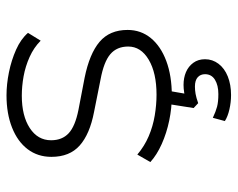

<svg xmlns="http://www.w3.org/2000/svg" viewBox="-90 -450 730 590"><g transform="rotate(-90 275.0 -155.0)"><path d="M276 8Q238 8 199.5 0Q161 -8 127.5 -23Q94 -38 72 -58L95 -98Q121 -76 151.5 -63Q182 -50 215 -44.5Q248 -39 279 -39Q346 -39 386.5 -63Q427 -87 427 -126Q427 -161 403.5 -181Q380 -201 326 -211L226 -231Q158 -244 123 -275Q88 -306 88 -362Q88 -404 111.5 -435Q135 -466 178 -483Q221 -500 277 -500Q311 -500 348 -492.5Q385 -485 417.5 -470.5Q450 -456 469 -434L445 -395Q424 -416 395 -429Q366 -442 335.5 -447.5Q305 -453 276 -453Q214 -453 176.5 -428.5Q139 -404 139 -363Q139 -329 160.5 -309Q182 -289 232 -279L331 -260Q405 -245 441.5 -214Q478 -183 478 -128Q478 -87 453 -56.5Q428 -26 382.5 -9Q337 8 276 8ZM278 190Q256 190 234 185Q212 180 198 171L208 134Q227 143 242 147Q257 151 281 151Q308 151 325 140.5Q342 130 342 110Q342 96 332.5 87.5Q323 79 304 79Q293 79 281.5 81Q270 83 253 89L238 75L253 -20H294L281 55L261 51Q273 48 285.5 46Q298 44 309 44Q331 44 348.5 51.5Q366 59 377 74Q388 89 388 110Q388 133 374 151.5Q360 170 335 180Q310 190 278 190Z"/></g></svg>

Font: Nunito Sans 7pt ExtraLight
Style: Regular
Weight: 250
Designer: Vernon Adams
Foundry: Vernon Adams
Version: Version 3.101;gftools[0.9.27]